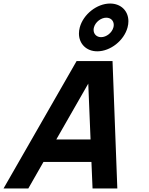

<svg xmlns="http://www.w3.org/2000/svg" viewBox="-140 -1065 843 1085"><path d="M409.7 -775C484.2 -775 561 -836 580.8 -910C584.1 -922.1 585.6 -933.8 585.6 -945C585.6 -1002.5 544.4 -1045 482 -1045C408 -1045 330.8 -984.5 310.8 -910C307.6 -898.1 306.1 -886.5 306.1 -875.5C306.1 -818 347.6 -775 409.7 -775ZM431.1 -855C405.9 -855 388.9 -872.7 388.9 -896.1C388.9 -900.5 389.5 -905.2 390.8 -910C399 -940.5 430.6 -965 460.6 -965C486.1 -965 502.8 -947.9 502.8 -924.4C502.8 -919.8 502.2 -915 500.8 -910C492.8 -880 461.6 -855 431.1 -855ZM383 0H523L495.9 -720H292.9L-120 0H20L105.7 -150H376.7ZM178.2 -277 358.8 -592.5 371.7 -277Z"/></svg>

Font: Manrope
Style: ExtraBoldItalic
Weight: 800
Italic angle: -15°
Designer: Mikhail Sharanda
Foundry: Mikhail Sharanda
Version: Version 4.502;hotconv 1.0.109;makeotfexe 2.5.65596